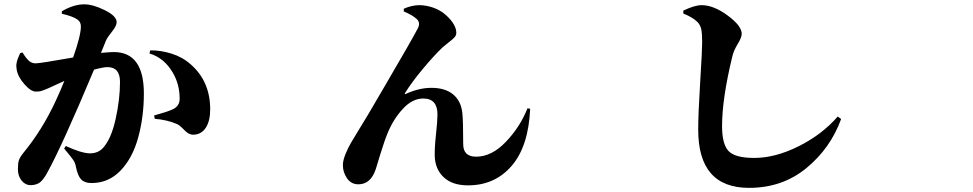

<svg xmlns="http://www.w3.org/2000/svg" viewBox="-20 -822 4540 896"><path d="M474.6 -632.8 451.2 -575.2Q496.1 -579.1 510.7 -579.1Q651.4 -579.1 651.4 -385.7Q651.4 -277.3 625 -180.7Q598.6 -84 542 -25.4Q486.3 32.2 407.2 32.2Q375 32.2 358.9 15.6Q342.8 -1 334 -44.9Q331.1 -61.5 322.3 -74.7Q313.5 -87.9 279.3 -128.9L287.1 -140.6Q361.3 -106.4 400.4 -106.4Q437.5 -106.4 460.9 -131.8Q499 -173.8 519.5 -266.1Q540 -358.4 540 -439.5Q540 -508.8 481.4 -508.8Q462.9 -508.8 418.9 -497.1Q269.5 -140.6 199.2 -13.7Q180.7 19.5 164.1 30.8Q147.5 42 122.1 42Q98.6 42 81.1 21Q63.5 0 63.5 -33.2Q63.5 -60.5 68.4 -74.7Q73.2 -88.9 88.9 -108.4Q176.8 -214.8 240.2 -351.6Q263.7 -402.3 280.3 -444.3Q231.4 -421.9 224.6 -418.9Q220.7 -417 209 -411.6Q197.3 -406.2 192.9 -404.8Q188.5 -403.3 179.7 -399.9Q170.9 -396.5 163.6 -395.5Q156.2 -394.5 147.5 -394.5Q124 -394.5 93.3 -429.7Q62.5 -464.8 57.6 -499Q56.6 -505.9 56.2 -512.2Q55.7 -518.6 57.1 -525.4Q58.6 -532.2 59.1 -535.6Q59.6 -539.1 62.5 -546.4Q65.4 -553.7 65.9 -555.2Q66.4 -556.6 70.3 -565.4L74.2 -574.2L85 -577.1Q102.5 -548.8 115.7 -537.6Q128.9 -526.4 146.5 -526.4Q167 -526.4 321.3 -553.7Q357.4 -656.2 357.4 -698.2Q357.4 -719.7 341.8 -730.5Q320.3 -746.1 268.6 -757.8V-769.5Q324.2 -801.8 373 -801.8Q414.1 -801.8 469.2 -774.4Q524.4 -747.1 524.4 -718.8Q524.4 -701.2 502.9 -674.8Q481.4 -648.4 474.6 -632.8ZM677.7 -572.3 680.7 -586.9Q728.5 -587.9 780.3 -571.8Q832 -555.7 870.1 -521.5Q960.9 -442.4 960.9 -311.5Q960.9 -257.8 940.4 -226.1Q919.9 -194.3 882.8 -193.4Q861.3 -192.4 840.3 -214.8Q819.3 -237.3 805.7 -243.2Q760.7 -262.7 702.1 -267.6L699.2 -283.2Q759.8 -299.8 783.2 -310.5Q818.4 -325.2 818.4 -361.3Q818.4 -428.7 786.1 -483.4Q746.1 -551.8 677.7 -572.3Z M1925.8 -732.4Q1906.2 -751 1864.3 -768.6V-781.2Q1911.1 -801.8 1955.1 -796.9Q2021.5 -789.1 2065.4 -747.6Q2109.4 -706.1 2109.4 -668.9Q2109.4 -657.2 2101.1 -647.9Q2092.8 -638.7 2074.2 -624.5Q2055.7 -610.4 2045.9 -601.6Q2002.9 -560.5 1951.2 -498Q1899.4 -435.5 1870.1 -387.7Q1868.2 -383.8 1869.1 -382.8Q1870.1 -381.8 1874 -383.8Q1935.5 -412.1 1993.2 -412.1Q2057.6 -412.1 2094.7 -381.3Q2131.8 -350.6 2137.7 -293.9Q2141.6 -255.9 2141.6 -149.4Q2141.6 -90.8 2202.1 -90.8Q2274.4 -90.8 2340.8 -160.2Q2407.2 -229.5 2441.4 -316.4L2454.1 -314.5Q2446.3 -138.7 2367.7 -47.9Q2289.1 43 2164.1 43Q2090.8 43 2050.8 5.4Q2010.7 -32.2 2008.8 -93.8Q2007.8 -132.8 2014.6 -194.8Q2021.5 -256.8 2021.5 -288.1Q2021.5 -362.3 1955.1 -362.3Q1904.3 -362.3 1859.9 -314Q1815.4 -265.6 1789.1 -201.2Q1775.4 -168.9 1754.9 -102.5Q1734.4 -36.1 1733.4 -32.2Q1710 38.1 1652.3 38.1Q1619.1 38.1 1599.6 10.3Q1580.1 -17.6 1580.1 -51.8Q1580.1 -72.3 1591.8 -101.6Q1603.5 -130.9 1617.2 -154.3Q1630.9 -177.7 1657.2 -220.7Q1683.6 -263.7 1698.2 -288.1Q1712.9 -313.5 1772.5 -415Q1832 -516.6 1875.5 -592.3Q1918.9 -668 1930.7 -691.4Q1942.4 -715.8 1925.8 -732.4Z M3234.4 -719.7Q3212.9 -741.2 3168.9 -758.8V-772.5Q3221.7 -797.9 3253.9 -797.9Q3310.5 -797.9 3376 -749.5Q3441.4 -701.2 3441.4 -664.1Q3441.4 -647.5 3422.4 -616.2Q3403.3 -585 3397.5 -558.6Q3349.6 -361.3 3349.6 -233.4Q3349.6 -149.4 3379.9 -117.2Q3410.2 -85 3500 -85Q3597.7 -85 3706.5 -139.2Q3815.4 -193.4 3889.6 -278.3L3905.3 -266.6Q3855.5 -129.9 3743.2 -37.6Q3630.9 54.7 3475.6 54.7Q3238.3 54.7 3238.3 -216.8Q3238.3 -292 3247.6 -440.4Q3256.8 -588.9 3256.8 -624Q3256.8 -666 3252.4 -686Q3248 -706.1 3234.4 -719.7Z"/></svg>

Font: Bpmf Zihi Serif Heavy
Style: Heavy
Weight: 900
Foundry: But Ko
Version: Version 1.320